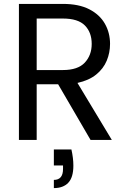

<svg xmlns="http://www.w3.org/2000/svg" viewBox="-20 -717 648 984"><path d="M302 -697Q384 -697 437.5 -669.5Q491 -642 517.5 -595.5Q544 -549 544 -492Q544 -447 527 -406Q510 -365 473 -335Q436 -305 377 -292L553 0H444L278 -285H168V0H77V-697ZM450 -492Q450 -551 415 -586.5Q380 -622 302 -622H168V-358H302Q379 -358 414.5 -396Q450 -434 450 -492ZM346 49Q356 93 356 132Q356 192 330 219.5Q304 247 256 247V205Q303 205 303 149V131H256V49Z"/></svg>

Font: Poppins
Style: Regular
Weight: 400
Designer: Ninad Kale (Devanagari), Jonny Pinhorn (Latin)
Version: Version 5.002